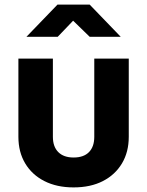

<svg xmlns="http://www.w3.org/2000/svg" viewBox="-20 -805 640 835"><path d="M300 10Q227 10 173 -17.5Q119 -45 89.5 -94.5Q60 -144 60 -210V-550H210V-210Q210 -167 233.5 -143.5Q257 -120 300 -120Q344 -120 367 -143.5Q390 -167 390 -210V-550H540V-210Q540 -144 510.5 -94.5Q481 -45 427.5 -17.5Q374 10 300 10ZM95 -645 230 -785H370L505 -645H370L298 -715L231 -645Z"/></svg>

Font: Tiny ExtraBold
Style: Regular
Weight: 800
Designer: Philipp Nurullin, Konstantin Bulenkov
Foundry: JetBrains
Version: Version 2.251; ttfautohint (v1.8.4.7-5d5b)